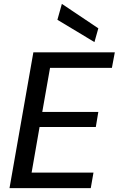

<svg xmlns="http://www.w3.org/2000/svg" viewBox="-20 -970 612 990"><path d="M29 0 152 -700H572L557 -620H238L198 -393H487L474 -315H184L143 -80H462L448 0ZM467 -753 276 -868 299 -950 487 -824Z"/></svg>

Font: DM Sans 17pt Medium
Style: Italic
Weight: 500
Italic angle: -10°
Version: Version 4.004;gftools[0.9.30]